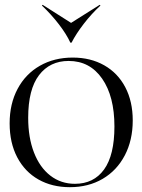

<svg xmlns="http://www.w3.org/2000/svg" viewBox="-20 -762 591 797"><path d="M20 -250Q20 -331 53 -393Q86 -455 145.5 -489Q205 -523 282 -523Q356 -523 412.5 -491Q469 -459 500 -400Q531 -341 531 -262Q531 -180 498 -117Q465 -54 406 -19.5Q347 15 270 15Q196 15 139.5 -17Q83 -49 51.5 -109Q20 -169 20 -250ZM291 1Q369 1 412 -58.5Q455 -118 455 -237Q455 -362 404 -435.5Q353 -509 265 -509Q187 -509 142 -450Q97 -391 97 -273Q97 -191 121 -129Q145 -67 189 -33Q233 1 291 1ZM394 -742 397 -739Q360 -705 328 -663.5Q296 -622 277 -585H272Q256 -620 224.5 -661Q193 -702 154 -739L157 -742L275 -667Z"/></svg>

Font: Nyght Serif Light
Style: Regular
Weight: 300
Designer: Maksym Kobuzan
Version: Version 0.410